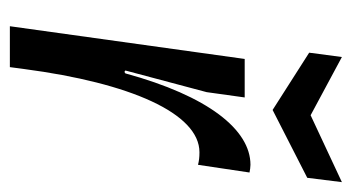

<svg xmlns="http://www.w3.org/2000/svg" viewBox="-186 -544 730 399"><g transform="rotate(90 179.5 -345.0)"><path d="M120 0 124 -30C153 -250 216 -394 297 -394C308 -394 315 -393 323 -391L339 -498C335 -499 327 -500 323 -500C250 -500 180 -412 133 -240L130 -238L127 -240L172 -409L183 -488H103L35 0ZM99 -690 90 -622 209 -546 350 -618 359 -690 220 -625Z"/></g></svg>

Font: Ropa Sans
Style: Italic
Weight: 400
Designer: Botio Nikoltchev
Foundry: Botjo Nikoltchev
Version: Version 1.002